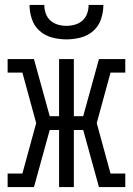

<svg xmlns="http://www.w3.org/2000/svg" viewBox="-20 -760 540 780"><path d="M11 0V-55H71L127 -260L71 -465H11V-520H118L182 -288H220V-520H280V-288H318L382 -520H489V-465H429L373 -260L429 -55H489V0H382L318 -232H280V0H220V-232H182L118 0ZM250 -600Q221 -600 192 -607.5Q163 -615 141 -634.5Q119 -654 109.5 -682.5Q100 -711 100 -740H160Q160 -722 166 -705Q172 -688 185 -676.5Q198 -665 215 -660Q232 -655 250 -655Q268 -655 285 -660Q302 -665 315 -676.5Q328 -688 334 -705Q340 -722 340 -740H400Q400 -711 390.5 -682.5Q381 -654 359 -634.5Q337 -615 308 -607.5Q279 -600 250 -600Z"/></svg>

Font: Iosevka Curly Slab Light
Style: Regular
Weight: 300
Monospace: yes
Designer: Belleve Invis
Foundry: Belleve Invis
Version: Version 22.1.2; ttfautohint (v1.8.4)